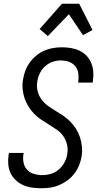

<svg xmlns="http://www.w3.org/2000/svg" viewBox="-20 -995 540 1023"><path d="M199 8Q174 8 149.5 4.5Q125 1 103 -9Q81 -19 63.5 -35.5Q46 -52 36 -73.5Q26 -95 24 -120Q22 -145 26 -171L28 -180H106L105 -174Q101 -151 105.5 -128.5Q110 -106 124.5 -90.5Q139 -75 160.5 -68.5Q182 -62 206 -62Q228 -62 251 -68.5Q274 -75 292.5 -91Q311 -107 323 -129Q335 -151 338 -173Q343 -200 337 -225Q331 -250 317 -270Q303 -290 282.5 -304Q262 -318 241 -331Q220 -344 199.5 -357.5Q179 -371 162 -388.5Q145 -406 132 -427Q119 -448 111 -471.5Q103 -495 100.5 -521Q98 -547 103 -573Q107 -597 115.5 -619.5Q124 -642 139 -662.5Q154 -683 173.5 -699Q193 -715 215.5 -725Q238 -735 262 -739Q286 -743 310 -743Q335 -743 358.5 -739Q382 -735 403.5 -725Q425 -715 441 -698Q457 -681 466 -659.5Q475 -638 477 -613.5Q479 -589 475 -564L474 -555H396L397 -561Q400 -583 397 -605Q394 -627 380.5 -643Q367 -659 346.5 -666Q326 -673 303 -673Q282 -673 260 -665.5Q238 -658 220.5 -642Q203 -626 192.5 -605Q182 -584 179 -562Q174 -536 180 -511Q186 -486 200.5 -466Q215 -446 235 -431.5Q255 -417 276 -404.5Q297 -392 317.5 -378Q338 -364 355 -346.5Q372 -329 385 -308.5Q398 -288 406 -264Q414 -240 416.5 -214Q419 -188 415 -162Q411 -138 401.5 -114.5Q392 -91 376.5 -70.5Q361 -50 340 -34.5Q319 -19 296 -9Q273 1 248 4.5Q223 8 199 8ZM235 -803 191 -840 310 -975H402L473 -835L422 -808L347 -919Z"/></svg>

Font: Iosevka Term Curly Oblique
Style: Regular
Weight: 400
Italic angle: -9°
Designer: Belleve Invis
Foundry: Belleve Invis
Version: Version 32.3.0